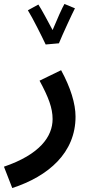

<svg xmlns="http://www.w3.org/2000/svg" viewBox="-51 -721 464 971"><path d="M180 -496 247 -502C264 -544 314 -652 328 -679L275 -701C265 -685 236 -620 215 -569C192 -612 158 -676 143 -698L90 -669C116 -627 161 -536 180 -496ZM11 230C195 170 331 51 331 -131C331 -197 306 -278 258 -366L149 -313C194 -230 215 -175 215 -119C215 -31 151 60 -31 122Z"/></svg>

Font: Noto Sans Arabic SemBd
Style: Regular
Weight: 600
Designer: Monotype Design Team, Nadine Chahine, Nizar Qandah and Khaled Hosny
Foundry: Monotype Imaging Inc.
Version: Version 2.012